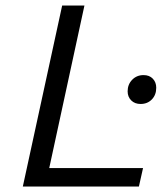

<svg xmlns="http://www.w3.org/2000/svg" viewBox="-20 -678 596 698"><path d="M500 -67 485 0H63L206 -658H287L159 -67ZM444 -346Q444 -371 460.5 -388Q477 -405 502 -405Q523 -405 535.5 -392Q548 -379 548 -359Q548 -333 532 -316.5Q516 -300 491 -300Q470 -300 457 -313Q444 -326 444 -346Z"/></svg>

Font: Ysabeau Medium
Style: Italic
Weight: 500
Italic angle: -12°
Designer: Christian Thalmann (Catharsis Fonts)
Version: Version 0.003